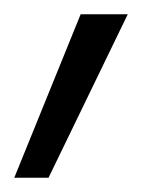

<svg xmlns="http://www.w3.org/2000/svg" viewBox="-21 -120 227 269"><path d="M92 -100H158L47 129H-1Z"/></svg>

Font: Cairo Light
Style: Italic
Weight: 300
Italic angle: -13°
Designer: Mohamed Gaber, Accademia di Belle Arti di Urbino and others
Foundry: Kief Type Foundry, Accademia di Belle Arti di Urbino and others
Version: Version 3.011